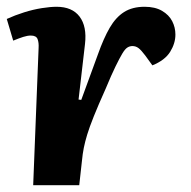

<svg xmlns="http://www.w3.org/2000/svg" viewBox="-20 -547 565 567"><path d="M94 -405Q95 -421 91 -431.5Q87 -442 71 -442Q61 -442 48.5 -438Q36 -434 19 -427L0 -491Q24 -502 51 -510.5Q78 -519 103.5 -523Q129 -527 147 -527Q193 -527 215 -498Q237 -469 231 -417L212 -253L220 -252L269 -386Q286 -434 304 -465Q322 -496 346.5 -511.5Q371 -527 407 -527Q438 -527 458.5 -515Q479 -503 488.5 -484.5Q498 -466 498 -445Q498 -419 482.5 -394Q467 -369 430 -354L409 -383Q397 -399 389 -405Q381 -411 371 -411Q363 -411 356 -406.5Q349 -402 341 -388.5Q333 -375 321 -350.5Q309 -326 292 -285Q270 -236 257 -203.5Q244 -171 237.5 -149.5Q231 -128 227.5 -110.5Q224 -93 222 -72L214 0H78Z"/></svg>

Font: Literata 18pt
Style: Bold Italic
Weight: 700
Italic angle: -2°
Designer: Latin by Veronika Burian and Jose Scaglione. Greek by Irene Vlachou. Cyrillic by Vera Evstafieva
Foundry: TypeTogether
Version: Version 3.103;gftools[0.9.29]